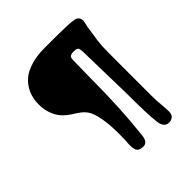

<svg xmlns="http://www.w3.org/2000/svg" viewBox="-202 -837 1009 1009"><g transform="rotate(-45 303.0 -332.5)"><path d="M353 -567.9Q350.1 -560.5 350.1 -503.9L349.1 -454.1Q348.6 -437.5 348.6 -420.4Q348.6 -197.3 327.6 -14.2Q322.3 31.2 291.5 31.2Q266.6 31.2 255.9 20Q245.1 8.8 245.1 -23.4L245.6 -40.5L247.1 -56.6Q248 -72.8 248 -104.5Q248 -227.5 220.2 -286.6Q206.1 -315.9 168.5 -339.4Q111.8 -374 92.8 -400.9Q58.1 -449.7 58.1 -513.7Q58.1 -602.5 120.6 -655.3Q144.5 -675.3 188.2 -689Q231.9 -702.6 290 -702.6H327.1Q478.5 -702.6 507.1 -696Q535.6 -689.5 535.6 -660.2Q535.6 -655.8 530.8 -633.8L527.3 -619.1L525.4 -603L522.9 -586.9Q512.2 -523.4 511 -493.7Q509.8 -463.9 509.8 -333.5V-132.3Q509.8 -91.8 513.2 -59.6Q516.6 -27.3 516.6 -4.4Q516.6 18.6 504.2 28.3Q491.7 38.1 476.6 38.1Q439.9 38.1 433.6 -11.2Q425.8 -72.8 425.8 -232.9L419.4 -519.5Q419.4 -564 413.8 -572.8Q408.2 -581.5 383.3 -581.5Q358.4 -581.5 353 -567.9Z"/></g></svg>

Font: Averia Libre
Style: Bold
Weight: 700
Version: Version 1.002